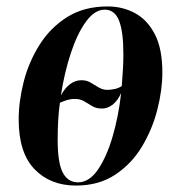

<svg xmlns="http://www.w3.org/2000/svg" viewBox="-20 -566 560 596"><path d="M216 10Q136 10 87 -41Q38 -92 38 -195Q38 -251 53.5 -312Q69 -373 102.5 -426.5Q136 -480 188.5 -513Q241 -546 314 -546Q361 -546 399.5 -525Q438 -504 461 -459Q484 -414 484 -341Q484 -287 468.5 -226Q453 -165 421 -111.5Q389 -58 338 -24Q287 10 216 10ZM314 -287Q322 -287 335 -289.5Q348 -292 358 -299Q360 -325 361.5 -349.5Q363 -374 363 -398Q363 -468 349.5 -502Q336 -536 305 -536Q274 -536 247 -499Q220 -462 200 -401.5Q180 -341 169 -270Q195 -317 233 -317Q249 -317 261.5 -309.5Q274 -302 286.5 -294.5Q299 -287 314 -287ZM222 0Q257 0 284 -39.5Q311 -79 329.5 -142Q348 -205 356 -277Q345 -253 329.5 -241Q314 -229 297 -229Q279 -229 266.5 -236.5Q254 -244 241.5 -251.5Q229 -259 211 -259Q192 -259 166 -247Q162 -219 160.5 -190.5Q159 -162 159 -133Q159 -60 175 -30Q191 0 222 0Z"/></svg>

Font: Noto Serif Display ExtraCondensed
Style: Bold Italic
Weight: 700
Width: 2
Italic angle: -12°
Designer: Monotype Design Team
Foundry: Monotype Imaging Inc.
Version: Version 2.009